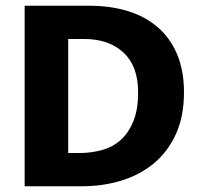

<svg xmlns="http://www.w3.org/2000/svg" viewBox="-20 -650 698 670"><path d="M291 -630Q366 -630 427 -611Q488 -592 531.5 -554Q575 -516 598.5 -459.5Q622 -403 622 -328Q622 -244 594 -182.5Q566 -121 517.5 -80.5Q469 -40 404 -20Q339 0 266 0H66V-630ZM218 -116H257Q297 -116 334.5 -126Q372 -136 400 -160.5Q428 -185 445 -226Q462 -267 462 -328Q462 -419 411 -466.5Q360 -514 273 -514H218Z"/></svg>

Font: Mukta Vaani ExtraBold
Style: Regular
Weight: 800
Designer: Noopur Datye, Girish Dalvi, Yashodeep Gholap, Pallavi Karambelkar
Foundry: Ek Type
Version: Version 2.538;PS 1.000;hotconv 16.6.51;makeotf.lib2.5.65220;